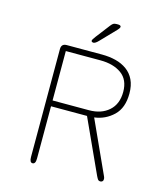

<svg xmlns="http://www.w3.org/2000/svg" viewBox="-116 -879 852 974"><g transform="rotate(15 309.5 -392.0)"><path d="M162 -588.5V-329H353.5Q417.5 -329 457.2 -364.2Q497 -399.5 497 -463.5Q497 -527.5 454.5 -558Q412 -588.5 344 -588.5ZM130.5 -24V-590.5Q130.5 -619 159 -619H344Q383 -619 416.5 -610.5Q450 -602 475.5 -583.5Q501 -565 515.2 -535.5Q529.5 -506 529.5 -463.5Q529.5 -388 487.8 -348Q446 -308 388 -300.5L514 -24Q516 -20 516.5 -16.8Q517 -13.5 517 -10.5Q517 -2.5 512.5 1.2Q508 5 502.5 5Q493.5 5 489.2 -0.5Q485 -6 479.5 -17.5L351 -298.5H162V-24Q162 5 146 5Q130.5 5 130.5 -24ZM285 -665.5Q283 -665.5 279 -667.2Q275 -669 275 -673.5Q275 -679 289.5 -698L346 -771.5Q353 -780.5 358.8 -784Q364.5 -787.5 375.5 -787.5H383.5Q389.5 -787.5 394 -785.5Q398.5 -783.5 398.5 -779Q398.5 -772.5 389.5 -763L313 -683.5Q305 -675 298 -670.2Q291 -665.5 285 -665.5Z"/></g></svg>

Font: Sono ExtraLight
Style: Regular
Weight: 200
Designer: Tyler Finck
Foundry: Tyler Finck
Version: Version 2.112